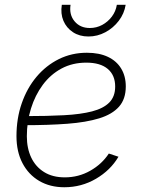

<svg xmlns="http://www.w3.org/2000/svg" viewBox="-20 -767 587 796"><path d="M246.6 9.3Q187.5 9.3 142.8 -16.8Q98.1 -43 73.2 -90.6Q48.3 -138.2 48.3 -202.6Q48.3 -275.9 70.1 -338.6Q91.8 -401.4 131.3 -448.5Q170.9 -495.6 224.1 -522Q277.3 -548.3 340.3 -548.3Q391.6 -548.3 427.5 -531.2Q463.4 -514.2 482.4 -482.7Q501.5 -451.2 501.5 -408.7Q501.5 -356.4 473.4 -324.7Q445.3 -293 391.4 -276.4Q337.4 -259.8 259.3 -253.9Q181.2 -248 81.1 -248L85 -285.6Q175.8 -285.6 245.1 -289.3Q314.5 -293 361.6 -305.2Q408.7 -317.4 433.1 -342Q457.5 -366.7 457.5 -408.2Q457.5 -455.1 426.8 -481.2Q396 -507.3 337.9 -507.3Q280.3 -507.3 234.6 -482.7Q189 -458 157.2 -415Q125.5 -372.1 108.4 -317.1Q91.3 -262.2 91.3 -202.1Q91.3 -151.9 109.6 -113.5Q127.9 -75.2 163.1 -53.5Q198.2 -31.7 248.5 -31.7Q305.7 -31.7 354 -59.1Q402.3 -86.4 431.2 -130.4L471.2 -117.2Q438 -61 377.9 -25.9Q317.9 9.3 246.6 9.3ZM346.7 -615.7Q309.6 -615.7 282.5 -633.5Q255.4 -651.4 242.9 -680.9Q230.5 -710.4 236.3 -747.1H272.5Q266.1 -706.1 289.3 -678.5Q312.5 -650.9 352.5 -650.9Q379.9 -650.9 403.6 -663.6Q427.2 -676.3 443.6 -698Q460 -719.7 464.4 -747.1H501Q495.1 -710.4 472.4 -680.7Q449.7 -650.9 416.7 -633.3Q383.8 -615.7 346.7 -615.7Z"/></svg>

Font: Inter 18pt ExtraLight
Style: Italic
Weight: 250
Italic angle: -9.3988°
Designer: Rasmus Andersson
Foundry: rsms
Version: Version 4.001;git-66647c0bb